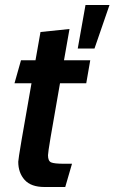

<svg xmlns="http://www.w3.org/2000/svg" viewBox="-20 -738 458 768"><path d="M53 -91Q53 -107 106 -405H38L64 -497H122L142 -610L258 -622L236 -497H341L325 -405H220Q193 -252 182.5 -189.5Q172 -127 172 -117Q172 -94 184.5 -88.5Q197 -83 236 -83H268L241 10H158Q104 10 78.5 -18.5Q53 -47 53 -91ZM322 -718H418L358 -544H291Z"/></svg>

Font: Cabin SemiBold
Style: Italic
Weight: 600
Italic angle: -7°
Designer: Pablo Impallari
Foundry: Pablo Impallari. http://www.impallari.com Igino Marini. http://www.ikern.com
Version: Version 2.200